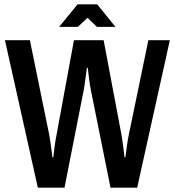

<svg xmlns="http://www.w3.org/2000/svg" viewBox="-20 -873 814 893"><path d="M156 0 3 -686H119L209 -246Q212 -230 215.5 -205Q219 -180 221.5 -160.5Q224 -141 224 -141H228Q228 -141 230 -159Q232 -177 235.5 -202Q239 -227 243 -246L324 -686H462L545 -246Q548 -229 551.5 -204Q555 -179 557 -160Q559 -141 559 -141H563Q563 -141 565.5 -159.5Q568 -178 571.5 -203Q575 -228 579 -246L670 -686H770L618 0H494L404 -447Q401 -461 398 -480Q395 -499 393 -517Q391 -535 389.5 -546.5Q388 -558 388 -558H384Q384 -558 382.5 -545.5Q381 -533 378.5 -515Q376 -497 373.5 -478.5Q371 -460 368 -447L280 0ZM255 -748 341 -853H432L517 -748H431L387 -790L342 -748Z"/></svg>

Font: Archivo Narrow SemiBold
Style: Regular
Weight: 600
Designer: Hector Gatti
Foundry: Omnibus-Type
Version: Version 3.002